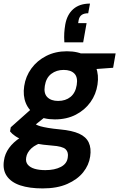

<svg xmlns="http://www.w3.org/2000/svg" viewBox="-53 -819 665 1071"><path d="M185 232Q111 232 60 215Q9 198 -15 163Q-39 128 -31 77Q-26 39 -2.5 6.5Q21 -26 61 -52Q101 -78 155 -97L200 -30Q147 -15 122 8.5Q97 32 93 60Q89 84 102 99.5Q115 115 140 122.5Q165 130 200 130Q252 130 286.5 112Q321 94 325 59Q330 30 313 13.5Q296 -3 237 -7Q185 -11 146 -18.5Q107 -26 79 -36.5Q51 -47 32 -60Q13 -73 3 -86L7 -109L134 -222L230 -192L77 -69L128 -138Q137 -131 147 -125Q157 -119 173 -114.5Q189 -110 215.5 -105.5Q242 -101 283 -97Q349 -91 388 -73.5Q427 -56 442 -24Q457 8 450 54Q443 102 411 142Q379 182 322.5 207Q266 232 185 232ZM253 -153Q190 -153 149 -177.5Q108 -202 91 -244Q74 -286 82 -339Q90 -393 122 -437Q154 -481 205 -507Q256 -533 320 -533Q384 -533 425 -508.5Q466 -484 482.5 -442.5Q499 -401 491 -348Q483 -293 451.5 -249Q420 -205 369.5 -179Q319 -153 253 -153ZM271 -256Q313 -256 340.5 -278.5Q368 -301 375 -345Q382 -388 362 -408.5Q342 -429 302 -429Q262 -429 233 -407Q204 -385 197 -340Q190 -298 211 -277Q232 -256 271 -256ZM389 -427 384 -521H592L578 -441ZM449 -799 439 -745Q416 -745 403 -736Q390 -727 386 -708L383 -690H430L411 -583H306Q304 -613 305.5 -635.5Q307 -658 311 -682Q321 -738 356 -768.5Q391 -799 449 -799Z"/></svg>

Font: DM Sans 10pt
Style: Bold Italic
Weight: 700
Italic angle: -10°
Version: Version 4.004;gftools[0.9.30]